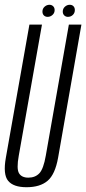

<svg xmlns="http://www.w3.org/2000/svg" viewBox="-31 -778 361 803"><path d="M80 5Q136.5 5 168 -21.8Q199.5 -48.5 212 -118.5L309.5 -675H257L160.5 -127Q151 -72 133.8 -53.5Q116.5 -35 87.5 -35Q59.5 -35 48.5 -53.5Q37.5 -72 47.5 -127L144.5 -675H92L-6.5 -118.5Q-19 -48.5 3 -21.8Q25 5 80 5ZM168.5 -707.5Q179.5 -707.5 188.5 -715.5Q197.5 -723.5 197.5 -736Q197.5 -746 191.2 -752Q185 -758 176 -758Q164.5 -758 155.5 -750Q146.5 -742 146.5 -729.5Q146.5 -719.5 152.5 -713.5Q158.5 -707.5 168.5 -707.5ZM253 -707.5Q265 -707.5 273.5 -715.5Q282 -723.5 282 -736Q282 -746 276.2 -752Q270.5 -758 260.5 -758Q249.5 -758 240.5 -750Q231.5 -742 231.5 -729.5Q231.5 -719.5 237.8 -713.5Q244 -707.5 253 -707.5Z"/></svg>

Font: Anybody ExtraCondensed Light
Style: Italic
Weight: 300
Width: 2
Italic angle: -10°
Version: Version 1.113;gftools[0.9.25]